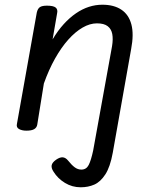

<svg xmlns="http://www.w3.org/2000/svg" viewBox="-20 -539 653 814"><path d="M458 109Q447 169 426.5 200.5Q406 232 380 243.5Q354 255 322 255Q286 255 255.5 236.5Q225 218 207 189Q197 174 199 162Q201 150 218 138Q234 127 246 128Q258 129 268 141Q284 161 297 170.5Q310 180 325 180Q346 180 356 160.5Q366 141 375 99L455 -343Q460 -373 456 -394.5Q452 -416 436.5 -428Q421 -440 391 -440Q361 -440 330 -422Q299 -404 269.5 -371Q240 -338 213.5 -291Q187 -244 166 -185L138 -11Q136 2 125 8.5Q114 15 92 15Q73 15 60.5 8Q48 1 52 -15L136 -486Q140 -503 149.5 -509Q159 -515 179 -515Q206 -515 216 -507Q226 -499 222 -482L203 -372Q225 -409 250 -436.5Q275 -464 302 -482.5Q329 -501 357 -510Q385 -519 414 -519Q463 -519 494.5 -498Q526 -477 537 -435.5Q548 -394 536 -331Z"/></svg>

Font: Playwrite ZA
Style: Regular
Weight: 400
Designer: Veronika Burian, José Scaglione
Foundry: TypeTogether
Version: Version 1.002